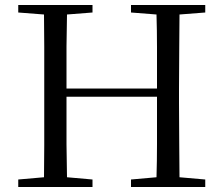

<svg xmlns="http://www.w3.org/2000/svg" viewBox="-20 -748 893 768"><path d="M53 0V-30L156 -39Q157 -103 157 -168Q157 -252 157 -337V-391Q157 -476 157 -560Q157 -625 156 -690L53 -698V-728H350V-698L248 -690Q247 -626 246 -561Q246 -478 246 -394H608Q608 -478 608 -560Q608 -625 606 -690L504 -698V-728H801V-698L698 -690Q697 -626 697 -561Q696 -476 696 -391V-337Q696 -252 697 -168Q697 -104 698 -39L801 -30V0H504V-30L606 -39Q608 -104 608 -172Q608 -257 608 -361H246Q246 -257 246 -172Q247 -104 248 -39L350 -30V0Z"/></svg>

Font: Early Summer Mincho
Style: Regular
Weight: 400
Designer: GuiWonder
Version: Version 1.002